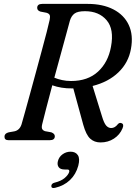

<svg xmlns="http://www.w3.org/2000/svg" viewBox="-20 -720 697 986"><path d="M609 -60.5Q595.5 -28 565.2 -8.2Q535 11.5 496 11.5Q464.5 11.5 443.2 -8Q422 -27.5 407.5 -79.5L356.5 -266Q355 -266 353 -266Q322 -265.5 296.2 -269.8Q270.5 -274 248.5 -282Q231 -216.5 216.8 -161.8Q202.5 -107 196.5 -81.5Q192.5 -64.5 197 -57Q201.5 -49.5 210.5 -46.5L243.5 -40.5Q261.5 -33.5 261.5 -20.5Q261.5 0 235.5 0H24Q2.5 0 3 -18.5Q3 -35 25 -40.5L53.5 -45.5Q80.5 -51 90.5 -81Q96.5 -101.5 108 -143Q119.5 -184.5 134.2 -238Q149 -291.5 164.5 -349Q180 -406.5 194.5 -460Q209 -513.5 219.8 -555.2Q230.5 -597 235 -618Q238.5 -634.5 235.2 -642.5Q232 -650.5 218.5 -654.5L187.5 -660.5Q171 -666 171 -679.5Q171 -700 197 -700H430.5Q507.5 -700 562.2 -671.8Q617 -643.5 641.2 -591.8Q665.5 -540 652.5 -469Q640 -398.5 588.5 -348.8Q537 -299 455.5 -278.5L503.5 -123.5Q514 -88 525.2 -75.2Q536.5 -62.5 551 -62.5Q570 -62.5 585 -82Q593.5 -92 604 -87.5Q618.5 -82 609 -60.5ZM339 -614Q333 -591 320.2 -544.8Q307.5 -498.5 291.5 -439.8Q275.5 -381 259 -321Q277 -313.5 298.8 -308.8Q320.5 -304 345 -304Q431 -304 483.2 -352Q535.5 -400 550 -480Q567 -570 527.5 -616.2Q488 -662.5 416.5 -662.5Q379 -662.5 362.8 -650.5Q346.5 -638.5 339 -614ZM312.5 150.5Q289.5 150.5 281 138Q272.5 125.5 277.5 107Q283 85.5 301.5 72.2Q320 59 342.5 59Q368 59 379.8 76.8Q391.5 94.5 382 131Q370 175.5 339.2 204.8Q308.5 234 263 244.5Q244 249 243.5 235.5Q244 222 260.5 218Q293.5 210 312.2 194Q331 178 335.5 162.5Q338 150.5 326 150.5Z"/></svg>

Font: Fraunces 72pt S050
Style: Italic
Weight: 400
Italic angle: -16°
Version: Version 1.000; ttfautohint (v1.8.3)